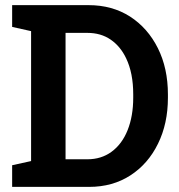

<svg xmlns="http://www.w3.org/2000/svg" viewBox="-20 -731 702 751"><path d="M27.5 0V-84.7L101.6 -101V-609.2L27.5 -625.8V-710.9H101.6H326.7Q418.6 -710.9 488.6 -666.3Q558.1 -621.4 597.5 -542.6Q636.8 -463.9 636.8 -361.6V-348.8Q636.8 -247.6 598 -168.9Q559.3 -89.8 489.9 -44.9Q420.5 0 328.6 0ZM236.4 -108H321.7Q375.9 -108 415.7 -136.9Q457.3 -167.1 479.2 -222.1Q501.1 -277.1 501.1 -348.8V-362.3Q501.1 -445.2 473.4 -502.9Q451.2 -549.6 412.9 -576Q374.7 -602.4 321.7 -602.4H236.4Z"/></svg>

Font: Hanuman
Style: Regular
Weight: 400
Designer: Danh Hong
Foundry: Danh Hong
Version: Version 9.000